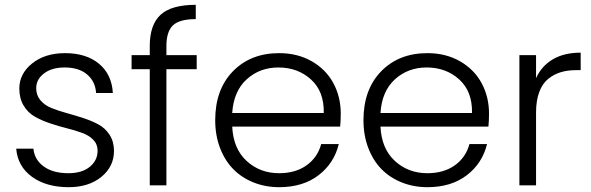

<svg xmlns="http://www.w3.org/2000/svg" viewBox="-20 -777 2479 805"><path d="M458 -145Q458 -78.6 405 -35.4Q352.1 7.8 268.1 7.8Q174.3 7.8 114.3 -35.6Q54.2 -79.1 47.9 -153.8H120.1Q124.5 -107.4 163.3 -79.1Q202.1 -50.8 267.1 -50.8Q323.7 -50.8 356.4 -77.6Q389.2 -104.5 389.2 -145Q389.2 -172.4 371.1 -190.9Q353 -209.5 324 -220Q294.9 -230.5 260 -239.3Q225.1 -248 190.2 -259.8Q155.3 -271.5 126.2 -287.8Q97.2 -304.2 79.1 -334.2Q61 -364.3 61 -405.8Q61 -467.8 114.7 -511Q168.5 -554.2 252.9 -554.2Q341.3 -554.2 395 -509.8Q448.7 -465.3 453.1 -387.2H382.8Q379.9 -435.1 345.5 -464.6Q311 -494.1 251 -494.1Q197.3 -494.1 164.6 -469.2Q131.8 -444.3 131.8 -407.2Q131.8 -377.4 149.7 -356.4Q167.5 -335.4 196 -324Q224.6 -312.5 259.3 -303Q293.9 -293.5 328.6 -282.2Q363.3 -271 392.1 -255.6Q420.9 -240.2 439.2 -212.2Q457.5 -184.1 458 -145Z M607.9 0V-486.8H531.7V-545.9H607.9V-584Q607.9 -673.3 653.3 -715.1Q698.7 -756.8 800.8 -756.8V-696.8Q732.4 -696.8 705.1 -670.7Q677.7 -644.5 677.7 -584V-545.9H804.7V-486.8H677.7V0Z M1147.5 -494.1Q1068.8 -494.1 1014.2 -444.3Q959.5 -394.5 953.6 -303.2H1337.4Q1339.4 -393.6 1283.9 -443.8Q1228.5 -494.1 1147.5 -494.1ZM1400.4 -172.9Q1380.9 -92.3 1315.4 -42.2Q1250 7.8 1150.4 7.8Q1092.8 7.8 1043.2 -12Q993.7 -31.7 958.3 -67.6Q922.9 -103.5 902.6 -156.5Q882.3 -209.5 882.3 -272.9Q882.3 -401.9 956.5 -478Q1030.8 -554.2 1150.4 -554.2Q1228 -554.2 1287.6 -519.8Q1347.2 -485.4 1377.9 -428Q1408.7 -370.6 1408.7 -300.8Q1408.7 -270 1406.2 -246.1H953.6Q958 -153.8 1013.9 -102.3Q1069.8 -50.8 1150.4 -50.8Q1218.8 -50.8 1265.1 -83.7Q1311.5 -116.7 1326.7 -172.9Z M1769 -494.1Q1690.4 -494.1 1635.7 -444.3Q1581.1 -394.5 1575.2 -303.2H1959Q1960.9 -393.6 1905.5 -443.8Q1850.1 -494.1 1769 -494.1ZM2022 -172.9Q2002.4 -92.3 1937 -42.2Q1871.6 7.8 1772 7.8Q1714.4 7.8 1664.8 -12Q1615.2 -31.7 1579.8 -67.6Q1544.4 -103.5 1524.2 -156.5Q1503.9 -209.5 1503.9 -272.9Q1503.9 -401.9 1578.1 -478Q1652.3 -554.2 1772 -554.2Q1849.6 -554.2 1909.2 -519.8Q1968.8 -485.4 1999.5 -428Q2030.3 -370.6 2030.3 -300.8Q2030.3 -270 2027.8 -246.1H1575.2Q1579.6 -153.8 1635.5 -102.3Q1691.4 -50.8 1772 -50.8Q1840.3 -50.8 1886.7 -83.7Q1933.1 -116.7 1948.2 -172.9Z M2227.5 -305.2V0H2157.7V-545.9H2227.5V-449.2Q2250.5 -500.5 2297.9 -528.3Q2345.2 -556.2 2414.6 -556.2V-482.9H2395.5Q2359.4 -482.9 2330.6 -474.1Q2301.8 -465.3 2277.8 -445.8Q2253.9 -426.3 2240.7 -390.6Q2227.5 -355 2227.5 -305.2Z"/></svg>

Font: SVN-Poppins Light
Style: Regular
Weight: 300
Designer: Ninad Kale (Devanagari), Jonny Pinhorn (Latin)
Foundry: Indian Type Foundry
Version: Version 3.002 2017